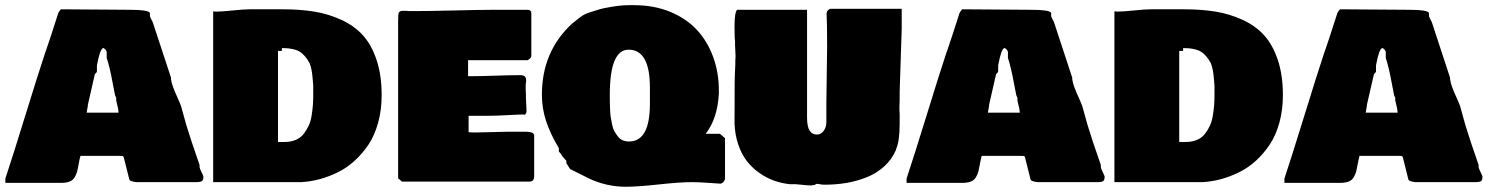

<svg xmlns="http://www.w3.org/2000/svg" viewBox="-36 -713 5648 729"><path d="M269.5 -121.1Q266.1 -109.9 262.9 -91.6Q259.8 -73.2 257.1 -62.7Q254.4 -52.2 248 -40.8Q241.7 -29.3 228.8 -23.9Q215.8 -18.6 195.3 -18.6H-15.6V-35.2Q10.3 -112.8 59.8 -273.4Q109.4 -434.1 136.7 -516.6V-515.6Q153.3 -563 185.5 -664.1Q186 -665 187 -666.5Q191.4 -673.8 195.3 -677.7L459 -675.8Q526.4 -675.8 533.2 -664.1V-651.4Q534.2 -647 543.9 -628.9Q591.3 -483.9 613.3 -418V-412.1Q615.2 -397.9 622.1 -379.9Q628.9 -361.8 638.4 -341.1Q647.9 -320.3 651.9 -308.6L671.4 -238.3Q688.5 -181.6 721.7 -86.9V-87.9V-78.1Q723.1 -71.3 729 -59.6Q734.9 -47.9 736.3 -43Q736.3 -29.3 730.7 -25.4Q725.1 -21.5 709 -21.5H482.4Q474.1 -22.5 471.7 -22.9Q469.2 -23.4 464.1 -24.9Q459 -26.4 456.8 -28.8Q454.6 -31.2 454.1 -35.2L435.5 -109.4Q433.6 -118.7 431.6 -119.9Q429.7 -121.1 419.9 -121.1ZM293 -294.9V-293ZM400.4 -353.5Q397.5 -367.2 391.8 -397.7Q386.2 -428.2 380.9 -450.9Q375.5 -473.6 369.1 -493.2V-516.6Q365.2 -526.9 355.5 -531.2V-530.3Q343.8 -527.8 332 -464.8V-441.4Q331.1 -438 327.6 -435.1Q324.2 -432.1 324.2 -431.6Q308.1 -360.4 297.9 -316.4Q297.9 -311.5 295.4 -299.3Q293 -287.1 293 -285.2H414.1Q414.1 -297.9 405.3 -331.1V-341.8Q404.8 -343.3 402.6 -347.4Q400.4 -351.6 400.4 -353.5Z M1037.1 -677.7Q1104 -677.7 1157.5 -668.9Q1210.9 -660.2 1260 -637.7Q1309.1 -615.2 1341.8 -579.1Q1374.5 -543 1393.8 -485.4Q1413.1 -427.7 1413.1 -351.6Q1413.1 -295.9 1399.9 -247.8Q1386.7 -199.7 1363.8 -165Q1340.8 -130.4 1311.3 -103.3Q1281.7 -76.2 1247.1 -59.1Q1212.4 -42 1177.7 -32.7Q1143.1 -23.4 1108.4 -21.5H773.4V-669.9Q774.9 -669.9 778.8 -669.4Q782.7 -668.9 784.2 -668.9Q805.2 -668.9 847.9 -673.3Q890.6 -677.7 912.1 -677.7ZM1043 -173.8Q1067.9 -173.8 1086.9 -181.9Q1106 -189.9 1117.4 -205.1Q1128.9 -220.2 1136.5 -236.8Q1144 -253.4 1147.5 -275.9Q1150.9 -298.3 1152.1 -315.2Q1153.3 -332 1153.3 -353.5V-388.7Q1152.8 -392.1 1150.4 -421.9Q1147.9 -451.7 1139.6 -472.7Q1131.8 -487.8 1122.3 -498.8Q1112.8 -509.8 1103.5 -515.9Q1094.2 -522 1081.8 -525.1Q1069.3 -528.3 1059.1 -529.3Q1048.8 -530.3 1034.2 -530.3V-519.5H1019.5V-173.8Z M1475.6 -630.9Q1475.6 -660.2 1478 -665Q1482.4 -671.9 1492.2 -671.9H1503.9Q1511.7 -671.9 1514.6 -670.9H1540Q1589.4 -670.9 1689.2 -673.3Q1789.1 -675.8 1838.9 -675.8H1968.8Q1981.4 -674.3 1981.4 -663.1V-500Q1981 -497.1 1979.7 -494.9Q1978.5 -492.7 1977.8 -491.9Q1977.1 -491.2 1973.1 -488.5Q1969.2 -485.8 1967.8 -484.4H1741.2V-423.8H1762.7Q1791 -423.8 1849.1 -425.8Q1907.2 -427.7 1938.5 -427.7Q1952.1 -427.7 1957 -422.4Q1961.9 -417 1961.9 -407.2Q1961.9 -404.8 1960.9 -398.9Q1960 -393.1 1960 -390.6V-372.1Q1960 -370.1 1960.4 -364Q1960.9 -357.9 1960.9 -353.5V-339.8Q1960.9 -329.1 1961.9 -318.4Q1962.9 -307.6 1962.9 -299.8V-287.1Q1960.4 -281.2 1959 -279.3Q1957.5 -277.3 1954.1 -277.3V-278.3Q1936 -278.3 1891.8 -275.9Q1847.7 -273.4 1821.3 -273.4H1743.2V-210.9Q1747.1 -210.9 1754.9 -210.4Q1762.7 -210 1766.6 -210Q1788.6 -210 1831.5 -211.4Q1874.5 -212.9 1893.6 -212.9H1956.1Q1981.4 -212.9 1988.3 -207Q1990.7 -204.1 1992.2 -201.2V-44.9Q1992.2 -34.7 1988.3 -29.3Q1984.4 -23.9 1973.6 -23.4H1490.2L1475.6 -36.1Z M2021.5 -353.5Q2021.5 -517.1 2135.7 -623L2164.1 -645.5Q2179.7 -658.2 2197.3 -664.1L2234.4 -675.8Q2249.5 -681.2 2286.6 -687.3Q2323.7 -693.4 2351.6 -693.4H2371.1Q2446.3 -693.4 2507.6 -668.5Q2568.8 -643.6 2609.4 -600.1Q2649.9 -556.6 2671.6 -497.3Q2693.4 -438 2693.4 -369.1V-357.4Q2688.5 -263.7 2643.6 -205.1H2697.3L2716.8 -188.5V-33.2Q2712.4 -18.6 2700.2 -15.6Q2694.3 -15.6 2655.3 -18.6Q2616.2 -21.5 2590.8 -21.5Q2546.4 -21.5 2465.1 -12.7Q2383.8 -3.9 2339.8 -3.9Q2268.6 -3.9 2202.6 -34.2L2128.4 -71.3L2114.3 -93.8V-103.5V-102.5L2099.6 -119.1Q2093.3 -130.4 2085.9 -137.7V-150.4Q2053.2 -205.1 2037.4 -253.4Q2021.5 -301.8 2021.5 -353.5ZM2279.3 -352.5Q2279.3 -335 2279.5 -326.7Q2279.8 -318.4 2280.3 -299.3Q2280.8 -280.3 2282.7 -269.3Q2284.7 -258.3 2287.8 -241.7Q2291 -225.1 2296.6 -215.1Q2302.2 -205.1 2309.8 -195.1Q2317.4 -185.1 2328.1 -180.4Q2338.9 -175.8 2352.5 -175.8Q2431.6 -175.8 2431.6 -318.4V-380.9Q2431.6 -524.4 2350.6 -524.4Q2279.3 -524.4 2279.3 -352.5Z M2754.9 -557.6Q2752.9 -567.4 2752.9 -613.3Q2752.9 -666 2762.7 -675.8H3028.3V-265.6Q3028.3 -202.1 3065.4 -202.1Q3081.1 -202.1 3091.3 -216.1Q3101.6 -230 3101.6 -249V-321.3Q3104.5 -535.2 3104.5 -537.1Q3104.5 -622.1 3102.5 -660.2Q3102.5 -673.8 3116.2 -679.7H3387.7V-603.5Q3381.3 -418.5 3379.9 -365.2V-335Q3379.9 -329.1 3379.4 -319.3Q3378.9 -309.6 3378.9 -305.7Q3378.9 -289.1 3379.9 -282.2V-244.1Q3379.9 -176.3 3366.2 -146.5V-144.5Q3350.6 -107.9 3321.3 -81.3Q3292 -54.7 3254.4 -39.8Q3216.8 -24.9 3177.2 -18.3Q3137.7 -11.7 3093.8 -11.7Q3080.1 -11.7 3073.2 -14.6H3061.5Q3061.5 -9.8 3046.9 -9.8V-8.8Q3036.1 -8.3 2984.4 -13.7H2961.9Q2931.2 -17.1 2902.6 -27.3Q2874 -37.6 2847.2 -56.4Q2820.3 -75.2 2800 -101.1Q2779.8 -127 2767.1 -164.1Q2754.4 -201.2 2752.9 -245.1Q2753.4 -270.5 2753.2 -315.4Q2752.9 -360.4 2753.4 -397.2Q2753.9 -434.1 2755.9 -468.8V-482.4Q2755.9 -484.9 2756.3 -490.2Q2756.8 -495.6 2756.8 -498Q2756.8 -505.4 2755.9 -520Q2754.9 -534.7 2754.9 -542V-558.6Z M3691.4 -121.1Q3688 -109.9 3684.8 -91.6Q3681.6 -73.2 3679 -62.7Q3676.3 -52.2 3669.9 -40.8Q3663.6 -29.3 3650.6 -23.9Q3637.7 -18.6 3617.2 -18.6H3406.2V-35.2Q3432.1 -112.8 3481.7 -273.4Q3531.2 -434.1 3558.6 -516.6V-515.6Q3575.2 -563 3607.4 -664.1Q3607.9 -665 3608.9 -666.5Q3613.3 -673.8 3617.2 -677.7L3880.9 -675.8Q3948.2 -675.8 3955.1 -664.1V-651.4Q3956.1 -647 3965.8 -628.9Q4013.2 -483.9 4035.2 -418V-412.1Q4037.1 -397.9 4043.9 -379.9Q4050.8 -361.8 4060.3 -341.1Q4069.8 -320.3 4073.7 -308.6L4093.3 -238.3Q4110.4 -181.6 4143.6 -86.9V-87.9V-78.1Q4145 -71.3 4150.9 -59.6Q4156.7 -47.9 4158.2 -43Q4158.2 -29.3 4152.6 -25.4Q4147 -21.5 4130.9 -21.5H3904.3Q3896 -22.5 3893.6 -22.9Q3891.1 -23.4 3886 -24.9Q3880.9 -26.4 3878.7 -28.8Q3876.5 -31.2 3876 -35.2L3857.4 -109.4Q3855.5 -118.7 3853.5 -119.9Q3851.6 -121.1 3841.8 -121.1ZM3714.8 -294.9V-293ZM3822.3 -353.5Q3819.3 -367.2 3813.7 -397.7Q3808.1 -428.2 3802.7 -450.9Q3797.4 -473.6 3791 -493.2V-516.6Q3787.1 -526.9 3777.3 -531.2V-530.3Q3765.6 -527.8 3753.9 -464.8V-441.4Q3752.9 -438 3749.5 -435.1Q3746.1 -432.1 3746.1 -431.6Q3730 -360.4 3719.7 -316.4Q3719.7 -311.5 3717.3 -299.3Q3714.8 -287.1 3714.8 -285.2H3835.9Q3835.9 -297.9 3827.1 -331.1V-341.8Q3826.7 -343.3 3824.5 -347.4Q3822.3 -351.6 3822.3 -353.5Z M4459 -677.7Q4525.9 -677.7 4579.3 -668.9Q4632.8 -660.2 4681.9 -637.7Q4731 -615.2 4763.7 -579.1Q4796.4 -543 4815.7 -485.4Q4835 -427.7 4835 -351.6Q4835 -295.9 4821.8 -247.8Q4808.6 -199.7 4785.6 -165Q4762.7 -130.4 4733.2 -103.3Q4703.6 -76.2 4668.9 -59.1Q4634.3 -42 4599.6 -32.7Q4564.9 -23.4 4530.3 -21.5H4195.3V-669.9Q4196.8 -669.9 4200.7 -669.4Q4204.6 -668.9 4206.1 -668.9Q4227.1 -668.9 4269.8 -673.3Q4312.5 -677.7 4334 -677.7ZM4464.8 -173.8Q4489.7 -173.8 4508.8 -181.9Q4527.8 -189.9 4539.3 -205.1Q4550.8 -220.2 4558.3 -236.8Q4565.9 -253.4 4569.3 -275.9Q4572.8 -298.3 4574 -315.2Q4575.2 -332 4575.2 -353.5V-388.7Q4574.7 -392.1 4572.3 -421.9Q4569.8 -451.7 4561.5 -472.7Q4553.7 -487.8 4544.2 -498.8Q4534.7 -509.8 4525.4 -515.9Q4516.1 -522 4503.7 -525.1Q4491.2 -528.3 4481 -529.3Q4470.7 -530.3 4456.1 -530.3V-519.5H4441.4V-173.8Z M5126 -121.1Q5122.6 -109.9 5119.4 -91.6Q5116.2 -73.2 5113.5 -62.7Q5110.8 -52.2 5104.5 -40.8Q5098.1 -29.3 5085.2 -23.9Q5072.3 -18.6 5051.8 -18.6H4840.8V-35.2Q4866.7 -112.8 4916.3 -273.4Q4965.8 -434.1 4993.2 -516.6V-515.6Q5009.8 -563 5042 -664.1Q5042.5 -665 5043.5 -666.5Q5047.9 -673.8 5051.8 -677.7L5315.4 -675.8Q5382.8 -675.8 5389.6 -664.1V-651.4Q5390.6 -647 5400.4 -628.9Q5447.8 -483.9 5469.7 -418V-412.1Q5471.7 -397.9 5478.5 -379.9Q5485.4 -361.8 5494.9 -341.1Q5504.4 -320.3 5508.3 -308.6L5527.8 -238.3Q5544.9 -181.6 5578.1 -86.9V-87.9V-78.1Q5579.6 -71.3 5585.4 -59.6Q5591.3 -47.9 5592.8 -43Q5592.8 -29.3 5587.2 -25.4Q5581.5 -21.5 5565.4 -21.5H5338.9Q5330.6 -22.5 5328.1 -22.9Q5325.7 -23.4 5320.6 -24.9Q5315.4 -26.4 5313.2 -28.8Q5311 -31.2 5310.5 -35.2L5292 -109.4Q5290 -118.7 5288.1 -119.9Q5286.1 -121.1 5276.4 -121.1ZM5149.4 -294.9V-293ZM5256.8 -353.5Q5253.9 -367.2 5248.3 -397.7Q5242.7 -428.2 5237.3 -450.9Q5231.9 -473.6 5225.6 -493.2V-516.6Q5221.7 -526.9 5211.9 -531.2V-530.3Q5200.2 -527.8 5188.5 -464.8V-441.4Q5187.5 -438 5184.1 -435.1Q5180.7 -432.1 5180.7 -431.6Q5164.6 -360.4 5154.3 -316.4Q5154.3 -311.5 5151.9 -299.3Q5149.4 -287.1 5149.4 -285.2H5270.5Q5270.5 -297.9 5261.7 -331.1V-341.8Q5261.2 -343.3 5259 -347.4Q5256.8 -351.6 5256.8 -353.5Z"/></svg>

Font: Bowlby One SC
Style: Regular
Weight: 400
Width: 1
Version: Version 1.2